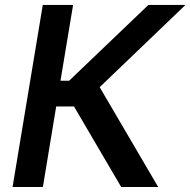

<svg xmlns="http://www.w3.org/2000/svg" viewBox="-20 -747 761 767"><path d="M464.1 0H611.9L378.2 -398.8L720.9 -727.3H572.8L256 -424.4H221.6L272 -727.3H150.9L30.2 0H151.3L204.5 -321.7H275.6Z"/></svg>

Font: Magic Ui Pro Semi Bold
Style: Italic
Weight: 600
Italic angle: -9.39999°
Designer: Stefan Endress, Andreas Faust
Version: Version 1.000;FEAKit 1.0